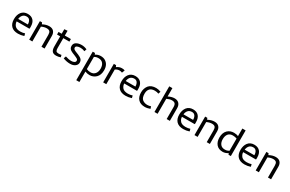

<svg xmlns="http://www.w3.org/2000/svg" viewBox="204 -2358 6502 4311"><g transform="rotate(30 3455.5 -202.5)"><path d="M460 -268.8V-225L455 -215H126.2Q126.2 -153.8 172.5 -101.2Q216.2 -57.5 308.8 -57.5Q370 -57.5 425 -76.2L440 -16.2Q363.8 10 286.2 10Q170 10 108.8 -52.5Q47.5 -115 47.5 -231.2Q47.5 -341.2 101.2 -412.5Q158.8 -486.2 262.5 -486.2Q357.5 -486.2 408.8 -429.4Q460 -372.5 460 -268.8ZM271.2 -422.5Q205 -422.5 170 -382.5Q135 -342.5 127.5 -280H377.5Q377.5 -342.5 350.6 -382.5Q323.8 -422.5 271.2 -422.5Z M788.8 -418.8Q727.5 -418.8 656.2 -385V0H575V-480H631.2L648.8 -440Q735 -487.5 817.5 -487.5Q893.8 -487.5 933.8 -444.4Q973.8 -401.2 973.8 -325V0H892.5V-305Q892.5 -366.2 869.4 -392.5Q846.2 -418.8 788.8 -418.8Z M1140 -148.8V-412.5H1058.8V-480H1140V-597.5L1221.2 -603.8V-480H1378.8V-412.5H1221.2V-153.8Q1221.2 -103.8 1236.9 -81.2Q1252.5 -58.8 1297.5 -58.8Q1340 -58.8 1373.8 -66.2L1387.5 -11.2Q1331.2 10 1273.8 10Q1201.2 10 1170.6 -29.4Q1140 -68.8 1140 -148.8Z M1736.2 -123.8Q1736.2 -150 1713.8 -165Q1691.2 -180 1618.8 -210L1571.2 -228.8Q1540 -243.8 1520 -255.6Q1500 -267.5 1483.8 -291.9Q1467.5 -316.2 1467.5 -353.8Q1467.5 -421.2 1523.1 -453.8Q1578.8 -486.2 1660 -486.2Q1728.8 -486.2 1797.5 -455L1777.5 -395Q1721.2 -418.8 1668.8 -418.8Q1615 -418.8 1581.9 -403.1Q1548.8 -387.5 1548.8 -358.8Q1548.8 -330 1571.9 -313.8Q1595 -297.5 1651.2 -276.2L1692.5 -260Q1761.2 -231.2 1788.8 -200Q1816.2 -168.8 1816.2 -117.5Q1816.2 -65 1767.5 -26.9Q1718.8 11.2 1637.5 11.2Q1545 11.2 1455 -25L1477.5 -86.2Q1558.8 -57.5 1631.2 -57.5Q1675 -57.5 1705.6 -74.4Q1736.2 -91.2 1736.2 -123.8Z M1945 -480H2002.5L2018.8 -443.8Q2080 -486.2 2153.8 -486.2Q2223.8 -486.2 2272.5 -456.2Q2376.2 -391.2 2376.2 -245Q2376.2 -120 2306.2 -52.5Q2237.5 12.5 2142.5 12.5Q2081.2 12.5 2026.2 -11.2V260H1945ZM2026.2 -390V-75Q2075 -52.5 2132.5 -52.5Q2207.5 -52.5 2248.8 -103.8Q2290 -155 2290 -236.2Q2290 -320 2250 -369.4Q2210 -418.8 2133.8 -418.8Q2098.8 -418.8 2075.6 -412.5Q2052.5 -406.2 2026.2 -390Z M2777.5 -472.5 2748.8 -400Q2716.2 -415 2677.5 -415Q2625 -415 2573.8 -380V0H2492.5V-480H2551.2L2568.8 -438.8Q2631.2 -486.2 2700 -486.2Q2727.5 -486.2 2744.4 -483.1Q2761.2 -480 2777.5 -472.5Z M3248.8 -268.8V-225L3243.8 -215H2915Q2915 -153.8 2961.2 -101.2Q3005 -57.5 3097.5 -57.5Q3158.8 -57.5 3213.8 -76.2L3228.8 -16.2Q3152.5 10 3075 10Q2958.8 10 2897.5 -52.5Q2836.2 -115 2836.2 -231.2Q2836.2 -341.2 2890 -412.5Q2947.5 -486.2 3051.2 -486.2Q3146.2 -486.2 3197.5 -429.4Q3248.8 -372.5 3248.8 -268.8ZM3060 -422.5Q2993.8 -422.5 2958.8 -382.5Q2923.8 -342.5 2916.2 -280H3166.2Q3166.2 -342.5 3139.4 -382.5Q3112.5 -422.5 3060 -422.5Z M3341.2 -231.2Q3341.2 -338.8 3403.8 -416.2Q3466.2 -486.2 3590 -486.2Q3651.2 -486.2 3712.5 -460L3692.5 -400Q3648.8 -418.8 3593.8 -418.8Q3508.8 -418.8 3466.2 -374.4Q3423.8 -330 3423.8 -246.2Q3423.8 -138.8 3475 -97.5Q3526.2 -56.2 3601.2 -56.2Q3648.8 -56.2 3692.5 -72.5L3711.2 -16.2Q3638.8 11.2 3573.8 11.2Q3462.5 11.2 3401.9 -52.5Q3341.2 -116.2 3341.2 -231.2Z M4032.5 -423.8Q3977.5 -423.8 3903.8 -388.8V0H3822.5V-665H3903.8V-448.8Q3987.5 -492.5 4063.8 -492.5Q4138.8 -492.5 4180 -448.1Q4221.2 -403.8 4221.2 -326.2V0H4138.8V-307.5Q4138.8 -368.8 4115 -396.2Q4091.2 -423.8 4032.5 -423.8Z M4745 -268.8V-225L4740 -215H4411.2Q4411.2 -153.8 4457.5 -101.2Q4501.2 -57.5 4593.8 -57.5Q4655 -57.5 4710 -76.2L4725 -16.2Q4648.8 10 4571.2 10Q4455 10 4393.8 -52.5Q4332.5 -115 4332.5 -231.2Q4332.5 -341.2 4386.2 -412.5Q4443.8 -486.2 4547.5 -486.2Q4642.5 -486.2 4693.8 -429.4Q4745 -372.5 4745 -268.8ZM4556.2 -422.5Q4490 -422.5 4455 -382.5Q4420 -342.5 4412.5 -280H4662.5Q4662.5 -342.5 4635.6 -382.5Q4608.8 -422.5 4556.2 -422.5Z M5073.8 -418.8Q5012.5 -418.8 4941.2 -385V0H4860V-480H4916.2L4933.8 -440Q5020 -487.5 5102.5 -487.5Q5178.8 -487.5 5218.8 -444.4Q5258.8 -401.2 5258.8 -325V0H5177.5V-305Q5177.5 -366.2 5154.4 -392.5Q5131.2 -418.8 5073.8 -418.8Z M5371.2 -235Q5371.2 -357.5 5440 -426.2Q5506.2 -490 5605 -490Q5671.2 -490 5717.5 -467.5V-665H5802.5V0H5742.5L5728.8 -33.8Q5661.2 10 5593.8 10Q5486.2 10 5428.8 -56.9Q5371.2 -123.8 5371.2 -235ZM5717.5 -87.5V-405Q5671.2 -423.8 5611.2 -423.8Q5533.8 -423.8 5494.4 -373.8Q5455 -323.8 5455 -240Q5455 -157.5 5494.4 -108.1Q5533.8 -58.8 5610 -58.8Q5643.8 -58.8 5666.9 -65.6Q5690 -72.5 5717.5 -87.5Z M6332.5 -268.8V-225L6327.5 -215H5998.8Q5998.8 -153.8 6045 -101.2Q6088.8 -57.5 6181.2 -57.5Q6242.5 -57.5 6297.5 -76.2L6312.5 -16.2Q6236.2 10 6158.8 10Q6042.5 10 5981.2 -52.5Q5920 -115 5920 -231.2Q5920 -341.2 5973.8 -412.5Q6031.2 -486.2 6135 -486.2Q6230 -486.2 6281.2 -429.4Q6332.5 -372.5 6332.5 -268.8ZM6143.8 -422.5Q6077.5 -422.5 6042.5 -382.5Q6007.5 -342.5 6000 -280H6250Q6250 -342.5 6223.1 -382.5Q6196.2 -422.5 6143.8 -422.5Z M6661.2 -418.8Q6600 -418.8 6528.8 -385V0H6447.5V-480H6503.8L6521.2 -440Q6607.5 -487.5 6690 -487.5Q6766.2 -487.5 6806.2 -444.4Q6846.2 -401.2 6846.2 -325V0H6765V-305Q6765 -366.2 6741.9 -392.5Q6718.8 -418.8 6661.2 -418.8Z"/></g></svg>

Font: Cambay
Style: Regular
Weight: 400
Version: Version 1.180;PS 001.180;hotconv 1.0.70;makeotf.lib2.5.58329